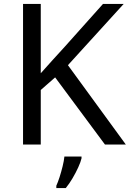

<svg xmlns="http://www.w3.org/2000/svg" viewBox="-20 -734 659 975"><path d="M619 0H513L260 -341L187 -277V0H97V-714H187V-362Q217 -396 248 -430Q279 -464 310 -498L503 -714H608L325 -403ZM394 70Q390 88 377.5 115.5Q365 143 348.5 171Q332 199 314 221H266V209Q274 192 282.5 165.5Q291 139 298 110.5Q305 82 307 61H394Z"/></svg>

Font: Noto Sans Mandaic
Style: Regular
Weight: 400
Designer: Monotype Design Team
Foundry: Monotype Imaging Inc.
Version: Version 2.002; ttfautohint (v1.8.4.7-5d5b)